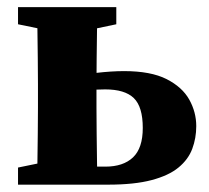

<svg xmlns="http://www.w3.org/2000/svg" viewBox="-20 -503 570 523"><path d="M163.2 0V-49.1H267Q315.8 -49.1 342.4 -74.4Q368.9 -99.7 368.9 -154.4Q368.9 -212.3 344.4 -235.9Q320 -259.5 266.4 -259.5Q240 -259.5 214 -256.7Q188 -253.9 163 -247.9V-289.7Q199.6 -299.5 241.8 -304.4Q283.9 -309.3 318 -309.3Q390.6 -309.3 433.6 -287.6Q476.5 -265.8 495.6 -231.6Q514.6 -197.4 514.6 -159.5Q514.6 -126.7 503.7 -97.6Q492.8 -68.5 466.1 -46.6Q439.5 -24.7 392.8 -12.4Q346 0 274.3 0ZM80.4 0Q81.4 -23.1 81.9 -60.2Q82.4 -97.4 82.9 -138Q83.4 -178.7 83.4 -210V-273.5Q83.4 -304.8 82.9 -345.4Q82.4 -386.1 81.9 -423.8Q81.4 -461.4 80.4 -483.5H245.8Q244.8 -461.5 244.3 -423.5Q243.8 -385.5 243.3 -345Q242.8 -304.5 242.8 -272.9V-210Q242.8 -178.7 243.3 -138Q243.8 -97.4 244.3 -60.2Q244.8 -23.1 245.8 0ZM29.1 -436.9V-483.5H296.8V-436.9L201.3 -416.9H126.6ZM29.1 0V-46.6L126.6 -66.6H163V0Z"/></svg>

Font: Source Serif 4 Variable
Style: Regular
Weight: 400
Designer: Frank Grießhammer
Foundry: Adobe
Version: Version 4.005;hotconv 1.1.0;makeotfexe 2.6.0